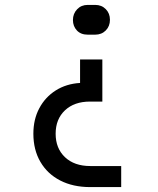

<svg xmlns="http://www.w3.org/2000/svg" viewBox="-20 -575 639 775"><path d="M334 -435.1Q306.2 -435.1 290.3 -452.1Q274.4 -469.2 274.4 -494.1Q274.4 -520 291.3 -537.6Q308.1 -555.2 334 -555.2H364.3Q390.1 -555.2 407 -538.1Q423.8 -521 423.8 -495.1Q423.8 -469.2 407 -452.1Q390.1 -435.1 364.3 -435.1ZM344.2 180.2Q274.9 180.2 223.1 153.6Q171.4 127 143.1 78.4Q114.7 29.8 114.7 -35.2Q114.7 -93.3 138.7 -138.2Q162.6 -183.1 205.1 -210Q247.6 -236.8 303.2 -240.2V-335H393.1V-165H343.3Q279.8 -165 242.2 -129.6Q204.6 -94.2 204.6 -35.2Q204.6 23.9 242.4 59.6Q280.3 95.2 344.2 95.2H469.2V180.2Z"/></svg>

Font: UDEV Gothic 35
Style: Regular
Weight: 400
Version: v2.1.0; ttfautohint (v1.8.4.7-5d5b-dirty) -l 6 -r 45 -G 200 